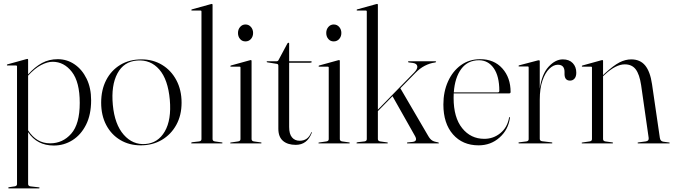

<svg xmlns="http://www.w3.org/2000/svg" viewBox="-20 -750 3522 1004"><path d="M127 -437.5V-361Q162.5 -400.5 199.5 -420.5Q236.5 -440.5 282 -440.5Q330.5 -440.5 370 -413.5Q409.5 -386.5 433 -338.2Q456.5 -290 456.5 -225.5Q456.5 -150.5 430 -97.8Q403.5 -45 359 -17Q314.5 11 261.5 11Q173.5 11 127 -59V212Q127 222.5 139 224.5L182.5 229.5Q187 230 187 232.5Q187 235 183.5 235H26Q23 235 23 232.5Q23 229.5 30 228.5L57 224.5Q69 222.5 69 212.5V-403Q69 -407.5 64 -407.5H18.5Q16 -407.5 16 -410Q16 -412 19 -413.5L116.5 -440.5Q120.5 -442 123 -442Q127 -442 127 -437.5ZM255 -427Q228 -427 194.8 -409.8Q161.5 -392.5 127 -354.5V-68.5Q170.5 -0.5 242 -0.5Q308 -0.5 352.5 -51Q397 -101.5 397 -212Q397 -321 356 -374Q315 -427 255 -427Z M720 -439.5Q780 -439.5 827.5 -410.8Q875 -382 902.2 -330.8Q929.5 -279.5 929.5 -213Q929.5 -147 901.8 -96.8Q874 -46.5 825.8 -18.2Q777.5 10 716 10Q655.5 10 608.8 -18Q562 -46 535.5 -96.2Q509 -146.5 509 -213Q509 -280 535.2 -331Q561.5 -382 609 -410.8Q656.5 -439.5 720 -439.5ZM741 3Q806.5 -2 841.8 -62.8Q877 -123.5 868 -228Q858.5 -334.5 812.8 -386.8Q767 -439 697 -433.5Q627.5 -428.5 594 -366Q560.5 -303.5 570 -201.5Q579.5 -99.5 627 -45.5Q674.5 8.5 741 3Z M1091.5 -725V-23Q1091.5 -12.5 1103.5 -10.5L1139 -5.5Q1143.5 -5.5 1143.5 -2.5Q1143.5 0 1140 0H982.5Q979.5 0 979.5 -2.5Q979.5 -5 986.5 -6.5L1021.5 -10.5Q1033.5 -12.5 1033.5 -22.5V-690Q1033.5 -695 1028.5 -695H983Q980.5 -695 980.5 -697.5Q980.5 -700 983.5 -701L1081 -728Q1085 -729.5 1087.5 -729.5Q1091.5 -729.5 1091.5 -725Z M1263.5 -533.5Q1246 -533.5 1235.2 -546.2Q1224.5 -559 1224.5 -577.5Q1224.5 -596.5 1235.8 -609.2Q1247 -622 1263.5 -622Q1281 -622 1292.2 -609Q1303.5 -596 1303.5 -577.5Q1303.5 -559 1292.2 -546.2Q1281 -533.5 1263.5 -533.5ZM1295.5 -431.5V-23Q1295.5 -12.5 1307.5 -10.5L1343 -5.5Q1347.5 -5.5 1347.5 -2.5Q1347.5 0 1344 0H1186.5Q1183.5 0 1183.5 -2.5Q1183.5 -4 1187.5 -5L1225.5 -10.5Q1237.5 -12.5 1237.5 -22.5V-397Q1237.5 -401.5 1232.5 -401.5H1187Q1184.5 -401.5 1184.5 -404Q1184.5 -406 1187.5 -407.5L1285 -434.5Q1289 -436 1291.5 -436Q1295.5 -436 1295.5 -431.5Z M1428 -416 1378.5 -424Q1374.5 -424.5 1374.5 -427Q1374.5 -429.5 1377 -429.5H1425Q1434 -429.5 1436.5 -436L1483 -523Q1486 -526.5 1488.5 -526.5Q1492 -526.5 1492 -523V-429.5H1606Q1610 -429.5 1610 -426.5Q1610 -422 1600.5 -422H1492V-86Q1492 -49.5 1506.8 -31.8Q1521.5 -14 1547 -14Q1590.5 -14 1607.5 -57.5Q1608.5 -59.5 1609.8 -59Q1611 -58.5 1610.5 -56Q1586.5 7.5 1526.5 7.5Q1484.5 7.5 1460 -13.2Q1435.5 -34 1435.5 -77V-406.5Q1435.5 -415 1428 -416Z M1725 -533.5Q1707.5 -533.5 1696.8 -546.2Q1686 -559 1686 -577.5Q1686 -596.5 1697.2 -609.2Q1708.5 -622 1725 -622Q1742.5 -622 1753.8 -609Q1765 -596 1765 -577.5Q1765 -559 1753.8 -546.2Q1742.5 -533.5 1725 -533.5ZM1757 -431.5V-23Q1757 -12.5 1769 -10.5L1804.5 -5.5Q1809 -5.5 1809 -2.5Q1809 0 1805.5 0H1648Q1645 0 1645 -2.5Q1645 -4 1649 -5L1687 -10.5Q1699 -12.5 1699 -22.5V-397Q1699 -401.5 1694 -401.5H1648.5Q1646 -401.5 1646 -404Q1646 -406 1649 -407.5L1746.5 -434.5Q1750.5 -436 1753 -436Q1757 -436 1757 -431.5Z M1847 0Q1844 0 1844 -2.5Q1844 -5 1851 -6.5L1886 -10.5Q1898 -12.5 1898 -22.5V-690Q1898 -695 1893 -695H1847.5Q1845 -695 1845 -697.5Q1845 -700 1848 -701L1945.5 -728Q1949.5 -729.5 1952 -729.5Q1956 -729.5 1956 -725V-176.5L2145.5 -370.5Q2164.5 -390 2162 -404Q2159.5 -418 2138.5 -421L2118 -423.5Q2113.5 -424.5 2113.5 -427Q2113.5 -429.5 2118 -429.5H2255.5Q2260.5 -429.5 2260.5 -427Q2260.5 -424 2253.5 -423Q2227.5 -419.5 2201.2 -406Q2175 -392.5 2151.5 -368L2073.5 -288.5L2219 -39.5Q2229 -22 2240.2 -15.2Q2251.5 -8.5 2270.5 -5.5Q2275 -4.5 2275 -2Q2275 0 2272 0H2111Q2108 0 2108 -2.5Q2108 -5.5 2113.5 -5.5L2138 -8Q2165.5 -11.5 2150 -39L2032.5 -247L1956 -169V-23Q1956 -12.5 1968 -10.5L2003.5 -5.5Q2008 -5.5 2008 -2.5Q2008 0 2004.5 0Z M2650 -269Q2650 -261.5 2641.5 -261.5H2352.5Q2352 -250 2352 -238Q2352 -135.5 2396.8 -79.8Q2441.5 -24 2512.5 -24Q2560 -24 2596.5 -53.8Q2633 -83.5 2642 -134.5Q2642.5 -138 2644 -138Q2647 -138 2646.5 -133.5Q2638 -71.5 2592.2 -30.8Q2546.5 10 2482.5 10Q2399 10 2348.8 -47.2Q2298.5 -104.5 2298.5 -203.5Q2298.5 -270.5 2322.8 -324.2Q2347 -378 2390.2 -409.2Q2433.5 -440.5 2491.5 -440.5Q2563.5 -440.5 2606.8 -392.2Q2650 -344 2650 -269ZM2484.5 -435Q2426 -435 2392.2 -389.8Q2358.5 -344.5 2353 -267H2583.5Q2591 -267 2591 -275Q2591 -352 2561.8 -393.5Q2532.5 -435 2484.5 -435Z M2802.5 -430V-287Q2813.5 -363 2848.8 -401.2Q2884 -439.5 2923 -439.5Q2956.5 -439.5 2975 -420Q2993.5 -400.5 2993.5 -370Q2993.5 -349.5 2984.2 -339Q2975 -328.5 2961 -328.5Q2933 -328.5 2932 -361V-374Q2932 -411.5 2897 -411.5Q2874.5 -411.5 2852.8 -390.8Q2831 -370 2816.8 -329Q2802.5 -288 2802.5 -228V-24Q2802.5 -13.5 2814.5 -11.5L2864.5 -5.5Q2868.5 -5 2868.5 -2.5Q2868.5 0 2865 0H2695Q2691 0 2691 -3Q2691 -5.5 2696.5 -6L2732.5 -10.5Q2744.5 -12.5 2744.5 -22V-397.5Q2744.5 -402.5 2740 -402.5H2694Q2691.5 -402.5 2691.5 -405Q2691.5 -407 2695 -408.5L2792 -434Q2796.5 -435 2798.5 -435Q2802.5 -435 2802.5 -430Z M3133.5 -431.5V-357L3141.5 -365Q3188 -407.5 3219 -423.5Q3250 -439.5 3281 -439.5Q3327.5 -439.5 3353.8 -407.5Q3380 -375.5 3389.5 -310L3430.5 -29Q3433 -11 3449 -9L3478.5 -5Q3482 -4.5 3482 -2.5Q3482 0 3478.5 0H3318Q3314 0 3314 -2.5Q3314 -5 3319 -5.5L3356.5 -10.5Q3374.5 -13 3372 -29L3332.5 -305Q3324 -361.5 3304.2 -387.5Q3284.5 -413.5 3247 -413.5Q3200.5 -413.5 3144.5 -361.5L3133.5 -351.5V-23Q3133.5 -12.5 3145.5 -10.5L3181 -5.5Q3185.5 -5.5 3185.5 -2.5Q3185.5 0 3182 0H3024.5Q3021.5 0 3021.5 -2.5Q3021.5 -4 3025.5 -5L3063.5 -10.5Q3075.5 -12.5 3075.5 -22.5V-397Q3075.5 -401.5 3070.5 -401.5H3025Q3022.5 -401.5 3022.5 -404Q3022.5 -406 3025.5 -407.5L3123 -434.5Q3127 -436 3129.5 -436Q3133.5 -436 3133.5 -431.5Z"/></svg>

Font: Fraunces 144pt S000 Light
Style: Regular
Weight: 300
Version: Version 1.000; ttfautohint (v1.8.3)